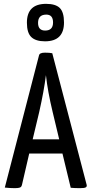

<svg xmlns="http://www.w3.org/2000/svg" viewBox="-20 -977 477 999"><path d="M214 -762Q166 -762 143 -784Q120 -806 120 -859Q120 -957 220 -957Q269 -957 291 -935.5Q313 -914 313 -860Q313 -762 214 -762ZM221 -901Q178 -901 178 -858Q178 -818 215 -818Q256 -818 256 -860Q256 -901 221 -901ZM431 -15Q433 -6 426 -2Q419 2 396 2Q368 2 348 0L305 -178H132L94 -14Q92 -8 89.5 -5Q87 -2 79.5 0Q72 2 56 2Q34 2 5 -1L183 -689Q186 -703 214 -703Q238 -703 252 -700ZM150 -252H288L254 -394Q228 -502 219 -586Q209 -505 184 -394Z"/></svg>

Font: Yanone Kaffeesatz
Style: Regular
Weight: 400
Designer: Yanone (Cyrillic: Daniel Pouzeot)
Foundry: Yanone
Version: Version 1.003;PS 001.003;hotconv 1.0.88;makeotf.lib2.5.64775